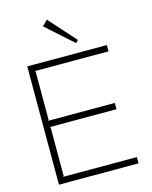

<svg xmlns="http://www.w3.org/2000/svg" viewBox="-152 -1172 1008 1270"><g transform="rotate(-15 352.5 -537.5)"><path d="M634.8 -43V0H89.8V-810.1H634.8V-767.1H129.9L134.8 -762.2V-432.1L129.9 -426.8H586.9V-383.8H129.9L134.8 -378.9V-47.9L129.9 -43ZM294.9 -1075.2 459 -892.1 441.9 -875 258.8 -1039.1Z"/></g></svg>

Font: Sinkin Sans 200 X Light
Style: Regular
Weight: 200
Designer: Keith Bates
Foundry: K-Type
Version: Sinkin Sans (version 1.0)  by Keith Bates   •   © 2014   www